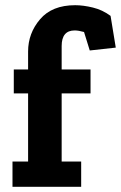

<svg xmlns="http://www.w3.org/2000/svg" viewBox="-20 -718 465 738"><path d="M269 -698Q300 -698 337 -689Q374 -680 405 -657L425 -535L325 -524L303 -595Q282 -601 267 -601Q217 -601 217 -541V-451H328V-359H217V-97H292V0H28V-97H88V-359H33V-451H88V-520Q88 -590 134 -644Q180 -698 269 -698Z"/></svg>

Font: Zilla Slab Bold
Style: Bold
Weight: 700
Designer: Typotheque.com
Foundry: Typotheque type foundry
Version: Version 1.1; 2017; ttfautohint (v1.6)